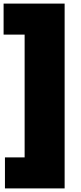

<svg xmlns="http://www.w3.org/2000/svg" viewBox="-32 -828 449 1068"><path d="M-4.5 220V47.5H105V-635.5H-12V-808H327.5V220Z"/></svg>

Font: Encode Sans SmExp Black
Style: Regular
Weight: 900
Width: 6
Designer: Multiple Designers
Foundry: Impallari Type
Version: Version 3.002; ttfautohint (v1.8.3) -l 8 -r 50 -G 200 -x 14 